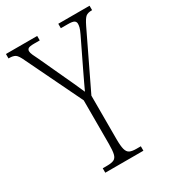

<svg xmlns="http://www.w3.org/2000/svg" viewBox="-183 -806 803 899"><g transform="rotate(-30 219.0 -357.0)"><path d="M118 0V-24H142Q166 -24 178.5 -30Q191 -36 195.5 -54Q200 -72 200 -109V-344L55 -644Q41 -675 29.5 -682.5Q18 -690 -3 -690H-7V-714H162V-690H133Q107 -690 100 -685Q93 -680 93 -671Q93 -662 99 -649Q105 -636 114 -618L169 -499Q184 -467 198 -436.5Q212 -406 225 -376Q233 -392 243.5 -415.5Q254 -439 270 -471L341 -618Q351 -639 353.5 -649.5Q356 -660 356 -668Q356 -679 347.5 -684.5Q339 -690 313 -690H276V-714H445V-690H442Q422 -690 411 -681.5Q400 -673 384 -640L242 -345V-110Q242 -73 247 -54.5Q252 -36 264.5 -30Q277 -24 300 -24H324V0Z"/></g></svg>

Font: Noto Serif ExtraCondensed ExtraLight
Style: Regular
Weight: 200
Width: 2
Designer: Monotype Design Team
Foundry: Monotype Imaging Inc.
Version: Version 2.015